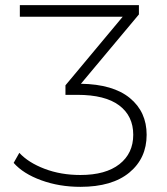

<svg xmlns="http://www.w3.org/2000/svg" viewBox="-20 -720 649 745"><path d="M294 -395Q419 -393 484 -339.5Q549 -286 549 -197Q549 -106 482 -50.5Q415 5 292 5Q210 5 140 -20.5Q70 -46 33 -88L55 -127Q90 -89 153 -65Q216 -41 292 -41Q390 -41 443.5 -83Q497 -125 497 -197Q497 -270 442.5 -311Q388 -352 280 -352H234V-389L456 -655H57V-700H519V-664Z"/></svg>

Font: Hilab Light
Style: Regular
Weight: 300
Designer: Cristianderson Lima
Foundry: Cristianderson
Version: Version 1.0